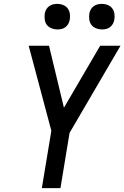

<svg xmlns="http://www.w3.org/2000/svg" viewBox="-20 -971 642 991"><path d="M196 0 245 -296 128 -735H233L310 -415L497 -735H602L339 -285L292 0ZM506 -819Q490 -819 475.5 -825Q461 -831 452 -842.5Q443 -854 441 -869.5Q439 -885 441 -901Q443 -912 448.5 -922Q454 -932 463.5 -939Q473 -946 484 -948.5Q495 -951 506 -951Q522 -951 536.5 -945Q551 -939 559.5 -927.5Q568 -916 570.5 -900.5Q573 -885 570 -869Q568 -858 562.5 -848Q557 -838 548 -831Q539 -824 528 -821.5Q517 -819 506 -819ZM276 -819Q260 -819 245.5 -825Q231 -831 222 -842.5Q213 -854 211 -869.5Q209 -885 211 -901Q213 -912 218.5 -922Q224 -932 233.5 -939Q243 -946 254 -948.5Q265 -951 276 -951Q292 -951 306.5 -945Q321 -939 329.5 -927.5Q338 -916 340.5 -900.5Q343 -885 340 -869Q338 -858 332.5 -848Q327 -838 318 -831Q309 -824 298 -821.5Q287 -819 276 -819Z"/></svg>

Font: Iosevka Aile Medium
Style: Italic
Weight: 500
Italic angle: -9°
Designer: Belleve Invis
Foundry: Belleve Invis
Version: Version 31.1.0; ttfautohint (v1.8.4)